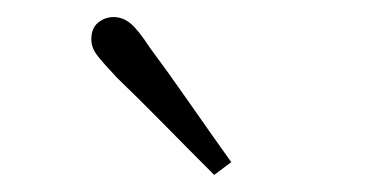

<svg xmlns="http://www.w3.org/2000/svg" viewBox="-20 -772 440 225"><path d="M251 -582 231 -567Q201 -597 172 -626.5Q143 -656 117 -681Q101 -698 94 -707Q87 -716 87 -726Q87 -739 95 -745.5Q103 -752 113 -752Q124 -752 133 -744.5Q142 -737 155 -717Q178 -686 202 -651.5Q226 -617 251 -582Z"/></svg>

Font: Source Serif 4 SmText Light
Style: Regular
Weight: 300
Designer: Frank Grießhammer
Foundry: Adobe
Version: Version 4.005;hotconv 1.1.0;makeotfexe 2.6.0